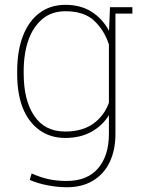

<svg xmlns="http://www.w3.org/2000/svg" viewBox="-20 -558 604 791"><path d="M525.4 -528.3V-502H455.6V-6.8Q455.6 61 431.6 110.4Q407.7 159.7 362.8 186.5Q317.9 213.4 255.9 213.4Q217.3 213.4 175.5 205.3Q133.8 197.3 102.5 183.1L110.4 156.7Q146 172.4 179.2 179.9Q212.4 187.5 254.9 187.5Q339.4 187.5 384 135.5Q428.7 83.5 428.7 -6.8V-83.5Q402.3 -40.5 356.7 -15.1Q311 10.3 249 10.3Q187.5 10.3 142.6 -22Q50.8 -88.9 50.8 -254.4V-264.6Q50.8 -349.1 74.7 -410.2Q98.1 -471.2 142.8 -504.6Q187.5 -538.1 250 -538.1Q312.5 -538.1 357.7 -509.3Q402.8 -480.5 429.2 -430.7L433.1 -528.3ZM428.7 -134.8V-374.5Q410.2 -432.6 368.4 -472.2Q326.7 -511.7 249.5 -511.7Q193.4 -511.7 155.8 -480.5Q117.2 -449.2 97.4 -393.6Q77.6 -337.9 77.6 -264.6V-254.4Q77.6 -145 121.1 -80.6Q164.6 -16.1 248.5 -16.1Q318.8 -16.1 364 -48.3Q409.2 -80.6 428.7 -134.8Z"/></svg>

Font: Battambang Thin
Style: Regular
Weight: 100
Designer: Danh Hong
Version: Version 8.002; ttfautohint (v1.8.3)